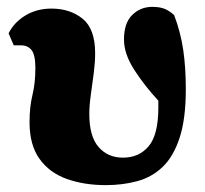

<svg xmlns="http://www.w3.org/2000/svg" viewBox="-20 -523 597 559"><path d="M288 16Q225 16 174.5 -2Q124 -20 95 -60.5Q66 -101 66 -167Q66 -212 74.5 -246.5Q83 -281 83 -325Q83 -363 72 -377Q61 -391 41 -391H20L5 -426Q21 -458 54 -478Q87 -498 130 -498Q184 -498 220.5 -468.5Q257 -439 257 -368Q257 -342 253 -310.5Q249 -279 244.5 -247.5Q240 -216 240 -191Q240 -126 267 -95Q294 -64 338 -64Q385 -64 413 -97.5Q441 -131 441 -210Q441 -215 441 -220.5Q441 -226 441 -230Q401 -273 371 -319.5Q341 -366 341 -408Q341 -456 365 -479.5Q389 -503 423 -503Q446 -503 460 -497Q474 -491 487 -479Q506 -429 513.5 -377.5Q521 -326 521 -263Q521 -177 503 -122Q485 -67 453.5 -37Q422 -7 379.5 4.5Q337 16 288 16Z"/></svg>

Font: Source Serif Pro Black
Style: Regular
Weight: 900
Designer: Frank Grießhammer
Foundry: Adobe Systems Incorporated
Version: Version 3.001;hotconv 1.0.111;makeotfexe 2.5.65597